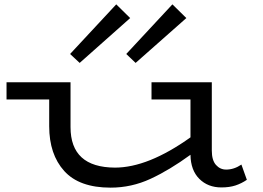

<svg xmlns="http://www.w3.org/2000/svg" viewBox="-20 -849 1210 882"><path d="M1114 -23Q1089 -6 1061.5 3Q1034 12 997 12Q935 12 895.5 -27.5Q856 -67 855 -138Q759 -68 671.5 -27.5Q584 13 488 13Q344 13 275 -63.5Q206 -140 206 -269V-392H10V-471H304V-265Q304 -80 508 -79Q660 -79 855 -218V-392H676V-471H953V-157Q953 -113 972 -91.5Q991 -70 1019 -70Q1055 -70 1089 -93ZM302 -601 514 -829 578 -766 346 -560ZM560 -601 772 -829 836 -766 603 -560Z"/></svg>

Font: BioRhyme Expanded
Style: Regular
Weight: 400
Width: 7
Designer: Aoife Mooney
Foundry: Aoife Mooney Type
Version: Version 1.000